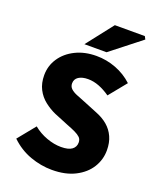

<svg xmlns="http://www.w3.org/2000/svg" viewBox="-157 -952 874 1059"><g transform="rotate(20 279.5 -422.5)"><path d="M277 12Q212 12 148.5 -11Q85 -34 34 -83L117 -185Q152 -156 196 -140Q240 -124 281 -124Q324 -124 344.5 -139Q365 -154 365 -180Q365 -199 353.5 -210Q342 -221 322 -230.5Q302 -240 273 -251L190 -285Q156 -300 125.5 -324Q95 -348 77 -383Q59 -418 59 -465Q59 -520 89 -565Q119 -610 172.5 -636.5Q226 -663 295 -663Q354 -663 409.5 -642Q465 -621 508 -581L425 -479Q392 -502 359.5 -514.5Q327 -527 295 -527Q260 -527 239.5 -513.5Q219 -500 219 -475Q219 -457 231 -445Q243 -433 265.5 -423.5Q288 -414 317 -403L398 -370Q439 -354 467 -330Q495 -306 510.5 -272Q526 -238 526 -193Q526 -138 497 -91.5Q468 -45 412 -16.5Q356 12 277 12ZM209 -701 331 -857H507L516 -840L339 -701Z"/></g></svg>

Font: Mada ExtraBold
Style: Regular
Weight: 800
Designer: Khaled Hosny
Version: Version 1.5